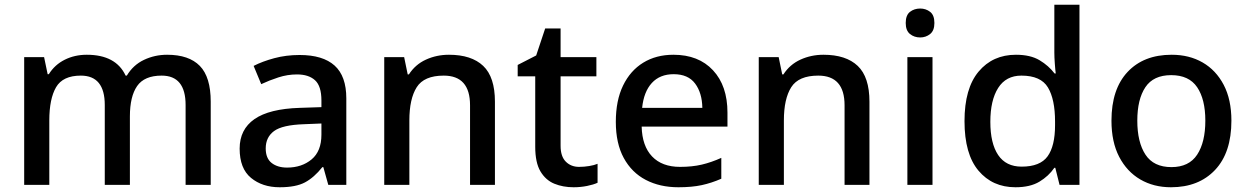

<svg xmlns="http://www.w3.org/2000/svg" viewBox="-20 -780 5267 810"><path d="M685 -549Q777 -549 823 -502Q869 -455 869 -351V0H763V-337Q763 -461 662 -461Q589 -461 558.5 -417Q528 -373 528 -289V0H422V-337Q422 -461 321 -461Q245 -461 216.5 -412Q188 -363 188 -272V0H82V-539H166L181 -467H186Q211 -507 253 -528Q295 -549 346 -549Q469 -549 510 -461H515Q542 -506 587.5 -527.5Q633 -549 685 -549Z M1244 -548Q1342 -548 1391.5 -503.5Q1441 -459 1441 -365V0H1365L1344 -75H1340Q1305 -31 1266.5 -10.5Q1228 10 1160 10Q1087 10 1039 -29.5Q991 -69 991 -153Q991 -234 1053.5 -277.5Q1116 -321 1245 -325L1336 -328V-356Q1336 -417 1309 -441.5Q1282 -466 1233 -466Q1193 -466 1154.5 -453.5Q1116 -441 1082 -425L1050 -502Q1087 -521 1137 -534.5Q1187 -548 1244 -548ZM1263 -256Q1171 -253 1136 -227Q1101 -201 1101 -154Q1101 -112 1126 -92.5Q1151 -73 1191 -73Q1253 -73 1294.5 -107.5Q1336 -142 1336 -212V-259Z M1874 -549Q1969 -549 2018.5 -502Q2068 -455 2068 -351V0H1963V-336Q1963 -461 1852 -461Q1769 -461 1738 -412Q1707 -363 1707 -272V0H1601V-539H1685L1700 -466H1705Q1732 -508 1777 -528.5Q1822 -549 1874 -549Z M2423 -76Q2444 -76 2465.5 -79.5Q2487 -83 2501 -89V-9Q2484 -1 2456.5 4.5Q2429 10 2400 10Q2355 10 2318.5 -5Q2282 -20 2260 -57Q2238 -94 2238 -161V-458H2164V-506L2242 -546L2280 -660H2345V-539H2496V-458H2345V-165Q2345 -120 2367 -98Q2389 -76 2423 -76Z M2821 -549Q2927 -549 2988 -483.5Q3049 -418 3049 -305V-246H2687Q2689 -164 2731 -120Q2773 -76 2849 -76Q2900 -76 2940.5 -85.5Q2981 -95 3023 -114V-26Q2982 -8 2940.5 1Q2899 10 2842 10Q2764 10 2704.5 -21Q2645 -52 2611.5 -113.5Q2578 -175 2578 -266Q2578 -356 2608.5 -419Q2639 -482 2693.5 -515.5Q2748 -549 2821 -549ZM2822 -467Q2764 -467 2730 -430Q2696 -393 2689 -325H2943Q2942 -388 2912.5 -427.5Q2883 -467 2822 -467Z M3454 -549Q3549 -549 3598.5 -502Q3648 -455 3648 -351V0H3543V-336Q3543 -461 3432 -461Q3349 -461 3318 -412Q3287 -363 3287 -272V0H3181V-539H3265L3280 -466H3285Q3312 -508 3357 -528.5Q3402 -549 3454 -549Z M3862 -744Q3886 -744 3904 -730Q3922 -716 3922 -683Q3922 -651 3904 -636.5Q3886 -622 3862 -622Q3837 -622 3819 -636.5Q3801 -651 3801 -683Q3801 -716 3819 -730Q3837 -744 3862 -744ZM3914 -539V0H3808V-539Z M4264 10Q4167 10 4108 -60Q4049 -130 4049 -269Q4049 -407 4108.5 -478Q4168 -549 4266 -549Q4327 -549 4365.5 -526Q4404 -503 4429 -470H4434Q4432 -484 4430 -511.5Q4428 -539 4428 -558V-760H4534V0H4450L4432 -72H4428Q4404 -37 4365 -13.5Q4326 10 4264 10ZM4290 -77Q4368 -77 4399.5 -120.5Q4431 -164 4431 -252V-267Q4431 -361 4401 -411Q4371 -461 4289 -461Q4224 -461 4191 -409Q4158 -357 4158 -266Q4158 -175 4191 -126Q4224 -77 4290 -77Z M5175 -271Q5175 -136 5106 -63Q5037 10 4920 10Q4847 10 4790.5 -23Q4734 -56 4701.5 -118.5Q4669 -181 4669 -271Q4669 -404 4737 -476.5Q4805 -549 4923 -549Q4997 -549 5053.5 -516.5Q5110 -484 5142.5 -422Q5175 -360 5175 -271ZM4778 -271Q4778 -180 4812.5 -127.5Q4847 -75 4922 -75Q4996 -75 5030.5 -127.5Q5065 -180 5065 -271Q5065 -361 5030.5 -412Q4996 -463 4921 -463Q4846 -463 4812 -412Q4778 -361 4778 -271Z"/></svg>

Font: Noto Sans Lao Looped Medium
Style: Regular
Weight: 500
Designer: Mark Frömberg, Ben Mitchell
Foundry: The Fontpad Ltd
Version: Version 1.002; ttfautohint (v1.8.4.7-5d5b)